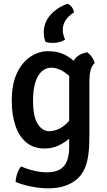

<svg xmlns="http://www.w3.org/2000/svg" viewBox="-20 -780 570 1020"><path d="M483 -445Q467.5 -431 461.2 -406.5Q455 -382 455 -353.5V-62Q455 -2.5 449.8 38Q444.5 78.5 433.8 106Q423 133.5 407 153Q382.5 184 339 202.2Q295.5 220.5 238.5 220.5Q192 220.5 145 210.8Q98 201 63 187Q63.5 166 71.5 142.2Q79.5 118.5 92 104Q123.5 118.5 160.8 127Q198 135.5 228 135.5Q276.5 135.5 302.5 117.5Q328.5 99.5 338 69.2Q347.5 39 347.5 2V-367.5Q347.5 -417.5 369.8 -455.5Q392 -493.5 443 -502Q456 -494 468 -477Q480 -460 483 -445ZM42.5 -246Q42.5 -334.5 70.5 -392.5Q98.5 -450.5 142.5 -479.2Q186.5 -508 235 -508Q279.5 -508 311.8 -494.5Q344 -481 367 -460.5Q390 -440 406.5 -418.5L390.5 -324.5Q364 -367.5 326.2 -394Q288.5 -420.5 252.5 -420.5Q224 -420.5 202.2 -401.2Q180.5 -382 168 -343.2Q155.5 -304.5 155.5 -246Q155.5 -159.5 180.5 -121.2Q205.5 -83 240.5 -83Q279.5 -83 315 -108.2Q350.5 -133.5 371 -174L387.5 -90Q373.5 -66.5 348.2 -44Q323 -21.5 289.5 -6.2Q256 9 217 9Q158.5 9 119.8 -23.2Q81 -55.5 61.8 -112.8Q42.5 -170 42.5 -246ZM222 -557Q218 -565.5 215.2 -580.2Q212.5 -595 212.5 -608.5Q212.5 -659 246.5 -699Q280.5 -739 338.5 -760Q352 -755.5 361.2 -742.8Q370.5 -730 373.5 -714.5Q313.5 -676.5 313.5 -621Q313.5 -608 317 -594.5Q320.5 -581 326 -570Q313 -561 295.2 -556.5Q277.5 -552 259 -552Q239 -552 222 -557Z"/></svg>

Font: Signika Negative Medium
Style: Regular
Weight: 500
Designer: Anna Giedry
Foundry: Anna Giedry
Version: Version 2.001